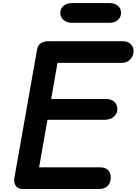

<svg xmlns="http://www.w3.org/2000/svg" viewBox="-20 -1252 905 1272"><path d="M75.5 -74.5 225 -920.5Q230.5 -952 250 -965.5Q269.5 -979 304 -979H791.5Q826.5 -979 845.8 -960.2Q865 -941.5 865 -913Q865 -883.5 843.5 -859.5Q822 -835.5 788.5 -835.5H361L319 -596H683Q717 -596 737.2 -577.8Q757.5 -559.5 757.5 -528Q757.5 -499.5 734.5 -479Q711.5 -458.5 675 -458.5H294.5L239 -143.5H641.5Q678 -143.5 695.8 -125.8Q713.5 -108 713.5 -74.5Q713.5 -41 693.2 -20.5Q673 0 639 0H131Q97 0 83.8 -21.8Q70.5 -43.5 75.5 -74.5ZM456.5 -1101Q421.5 -1101 400.5 -1120Q379.5 -1139 379.5 -1166.5Q379.5 -1194.5 400.5 -1213Q421.5 -1231.5 456.5 -1231.5H706Q741.5 -1231.5 761.8 -1213Q782 -1194.5 782 -1166.5Q782 -1140 761.8 -1120.5Q741.5 -1101 706 -1101Z"/></svg>

Font: Edu QLD Hand
Style: Regular
Weight: 400
Designer: Tina and Corey Anderson, Eben Sorkin
Foundry: Sorkin Type Co.
Version: Version 2.000